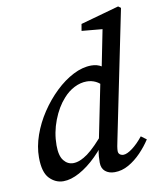

<svg xmlns="http://www.w3.org/2000/svg" viewBox="-79 -738 663 811"><g transform="rotate(-10 252.5 -332.5)"><path d="M128 11Q94 11 68.5 -15.5Q43 -42 43 -106Q43 -152 60 -200.5Q77 -249 106.5 -293.5Q136 -338 173 -373.5Q210 -409 250 -429.5Q290 -450 328 -450Q353 -450 372 -438Q391 -426 414 -398L370 -349Q353 -370 335 -378.5Q317 -387 297 -387Q270 -387 243.5 -373.5Q217 -360 196 -336Q165 -302 145 -250Q125 -198 125 -143Q125 -98 141.5 -77.5Q158 -57 182 -57Q210 -57 244.5 -82Q279 -107 331 -170L338 -148Q308 -102 271.5 -66Q235 -30 197.5 -9.5Q160 11 128 11ZM383 -125Q379 -108 377 -95Q375 -82 375 -75Q375 -65 381.5 -60Q388 -55 397 -55Q412 -55 435.5 -72.5Q459 -90 482 -119L505 -102Q487 -74 462 -48Q437 -22 408 -5.5Q379 11 348 11Q323 11 307.5 -2Q292 -15 292 -40Q292 -51 293 -66.5Q294 -82 300 -109L357 -391L367 -419L406 -615L423 -591L313 -601L318 -630L483 -676L494 -668Z"/></g></svg>

Font: Lisu Bosa Medium
Style: Italic
Weight: 500
Italic angle: -19°
Designer: David Morse, Annie Olsen, Victor Gaultney, Frank Grießhammer (Latin)
Foundry: SIL International
Version: Version 2.000